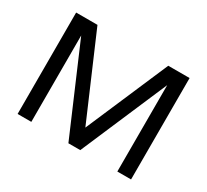

<svg xmlns="http://www.w3.org/2000/svg" viewBox="-115 -722 967 897"><g transform="rotate(30 369.0 -273.5)"><path d="M63 0H137V-466L337 0H401L601 -466V0H675V-547H560L369 -103L178 -547H63Z"/></g></svg>

Font: Involve
Style: Regular
Weight: 400
Designer: Stefan Peev
Foundry: Context Ltd.
Version: Version 1.001